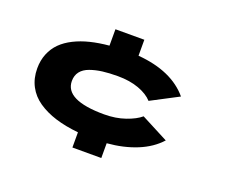

<svg xmlns="http://www.w3.org/2000/svg" viewBox="-114 -884 1277 1068"><g transform="rotate(20 525.0 -350.0)"><path d="M401 0V-90Q325 -97.5 265 -116.2Q205 -135 160 -165.8Q115 -196.5 90.8 -242.5Q66.5 -288.5 66.5 -347Q66.5 -394.5 82.5 -433.8Q98.5 -473 127.2 -501.8Q156 -530.5 197.8 -551.5Q239.5 -572.5 290 -585Q340.5 -597.5 401 -603V-700H572V-605.5Q774 -589 871.5 -473L710 -388.5Q682 -420 628.2 -439.8Q574.5 -459.5 503.5 -459.5Q452 -459.5 413 -454.5Q374 -449.5 340.5 -437.5Q307 -425.5 289.2 -402.8Q271.5 -380 271.5 -347Q271.5 -233.5 503.5 -233.5Q571.5 -233.5 627.8 -253Q684 -272.5 714 -298.5L875.5 -214.5Q826 -159.5 747.8 -127.5Q669.5 -95.5 572 -87.5V0Z"/></g></svg>

Font: League Mono Extended ExtraBold
Style: Regular
Weight: 800
Width: 9
Designer: Tyler Finck
Foundry: The League of Moveable Type / Tyler Finck
Version: Version 2.210